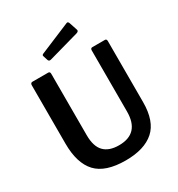

<svg xmlns="http://www.w3.org/2000/svg" viewBox="-223 -1105 1163 1257"><g transform="rotate(-30 358.5 -477.0)"><path d="M572.5 -55C621.5 -98.3 646 -168.3 646 -265V-726C646 -736.7 641.7 -742 633 -742H538C528.7 -742 524 -736.3 524 -725V-264C524 -153.3 472.3 -98 369 -98C319 -98 281.3 -111.2 256 -137.5C230.7 -163.8 218 -205 218 -261V-726C218 -736.7 213.3 -742 204 -742H84C80 -742 76.7 -740.5 74 -737.5C71.3 -734.5 70 -730 70 -724V-283C70 -184.3 92.5 -110.8 137.5 -62.5C182.5 -14.2 256 10 358 10C452 10 523.5 -11.7 572.5 -55ZM507 -895 487 -955C484.3 -961 480.7 -964 476 -964C474 -964 472.3 -963.7 471 -963L237 -865C232.3 -863 230 -859.7 230 -855C230 -853.7 230.7 -851 232 -847L242 -816C244.7 -809.3 249 -806 255 -806C258.3 -806 261 -806.3 263 -807L494 -872C504 -875.3 509 -880.3 509 -887Z"/></g></svg>

Font: Libre Franklin SemiBold
Style: Regular
Weight: 600
Designer: Pablo Impallari, Rodrigo Fuenzalida
Foundry: Impallari Type
Version: Version 1.002; ttfautohint (v1.5)